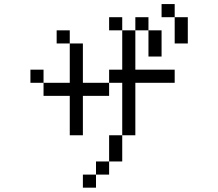

<svg xmlns="http://www.w3.org/2000/svg" viewBox="-20 -832 1040 915"><path d="M812.5 -437.5V-500H625V-687.5H562.5V-500H500V-437.5H375V-625H312.5V-437.5H187.5V-375H312.5V-187.5H375V-375H500V-437.5H562.5Q562.5 -437.5 562.5 -187.5H500Q500 -187.5 500 -62.5H437.5V0H375V62.5H437.5V0H500V-62.5H562.5Q562.5 -62.5 562.5 -187.5H625Q625 -187.5 625 -437.5ZM187.5 -437.5V-500H125V-437.5ZM312.5 -625V-687.5H250V-625ZM687.5 -687.5Q687.5 -687.5 687.5 -562.5H750Q750 -562.5 750 -687.5ZM562.5 -687.5V-750H500V-687.5ZM625 -687.5H687.5V-750H625ZM812.5 -750Q812.5 -750 812.5 -625H875Q875 -625 875 -750ZM812.5 -750V-812.5H750V-750Z"/></svg>

Font: Unifont
Style: Regular
Weight: 500
Version: Version 15.1.04